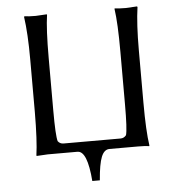

<svg xmlns="http://www.w3.org/2000/svg" viewBox="-55 -699 817 891"><g transform="rotate(-5 354.0 -253.5)"><path d="M282.2 0H144Q144 0 91.8 2.9L90.8 0Q100.6 -67.9 101.1 -200.2V-444.8Q101.1 -566.9 89.8 -645L91.8 -647.9Q109.9 -645 144 -645Q144 -645 195.8 -647.9L196.8 -645Q187 -579.1 187 -444.8V-200.2Q187 -84 194.8 -57.1Q204.6 -43.9 221.2 -43.9H486.8Q502.9 -43.9 513.2 -57.1Q521 -84 521 -200.2V-444.8Q521 -578.6 511.2 -645L512.2 -647.9Q529.3 -645 564 -645Q564 -645 616.2 -647.9L618.2 -645Q606.9 -566.9 606.9 -444.8V-200.2Q606.9 -68.4 617.2 0L616.2 2.9Q598.1 0 564 0H431.2Q406.2 0 393.1 33Q379.9 65.9 374 141.1H338.9Q328.1 0 282.2 0Z"/></g></svg>

Font: Biolilbert
Style: Regular
Weight: 400
Designer: Philipp H. Poll
Foundry: Philipp H. Poll
Version: Version 1.1.0